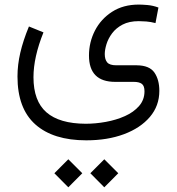

<svg xmlns="http://www.w3.org/2000/svg" viewBox="-20 -360 761 826"><path d="M368.7 385.3 428.7 325.2 488.8 385.3 428.7 445.8ZM213.9 385.3 273.9 325.2 334 385.3 273.9 445.8ZM167 -220.7Q124 -113.8 124 -27.8Q124 74.7 179.9 123.3Q235.8 171.9 348.6 172.4Q391.1 172.4 435.5 164.3Q480 156.2 517.6 139.4Q555.2 122.6 578.4 95.9Q601.6 69.3 601.6 32.7Q601.6 9.3 590.1 0.7Q578.6 -7.8 555.7 -7.8H475.6Q362.8 -7.8 362.8 -121.1Q362.8 -178.2 388.4 -228.3Q414.1 -278.3 462.2 -309.3Q510.3 -340.3 577.1 -340.3Q590.3 -340.3 614 -338.4Q637.7 -336.4 661.6 -327.6L648.9 -260.7Q628.4 -266.1 609.4 -267.6Q590.3 -269 577.1 -269Q535.6 -269 507.3 -254.2Q479 -239.3 462.2 -216.6Q445.3 -193.8 438 -169.7Q430.7 -145.5 430.7 -127.4Q430.7 -104 441.2 -91.6Q451.7 -79.1 480.5 -79.1H568.4Q623 -78.6 644.3 -47.9Q665.5 -17.1 665.5 30.8Q665.5 95.2 624.8 143.1Q584 190.9 513.2 217.3Q442.4 243.7 351.1 243.7Q209 243.7 132.1 175.3Q55.2 106.9 55.2 -31.2Q55.2 -81.1 67.4 -133.5Q79.6 -186 104.5 -246.1Z"/></svg>

Font: Vazir Light FD
Style: Light-FD
Weight: 300
Designer: Saber Rastikerdar
Foundry: Saber Rastikerdar
Version: Version 30.1.0